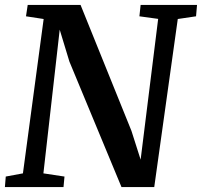

<svg xmlns="http://www.w3.org/2000/svg" viewBox="-20 -763 824 783"><path d="M0 0 3.5 -43 73.5 -56 158 -685.5 86 -696.5 93 -743H308.5L516 -229.5L553.5 -112L625 -686L548.5 -696.5L553.5 -743H783.5L779.5 -696.5L705 -685.5L609 0H475.5L263 -512L223.5 -642L157 -56L243 -43L239 0Z"/></svg>

Font: Merriweather 24pt SemiBold
Style: Italic
Weight: 600
Italic angle: -7.8°
Version: Version 2.101